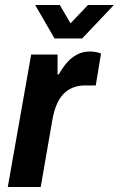

<svg xmlns="http://www.w3.org/2000/svg" viewBox="-20 -744 473 764"><path d="M11 0 104 -527H209V-448H214Q229 -475 246.5 -495Q264 -515 286.5 -527Q309 -539 337 -539Q352 -539 363.5 -536.5Q375 -534 382 -531L361 -404H319Q292 -404 270.5 -395.5Q249 -387 232.5 -370Q216 -353 205 -326.5Q194 -300 188 -265L142 0ZM433 -724 307 -591H197L120 -724H218L280 -618H229L330 -724Z"/></svg>

Font: Archivo SemiCondensed
Style: Bold Italic
Weight: 700
Width: 4
Italic angle: -10°
Designer: Hector Gatti
Foundry: Omnibus-Type
Version: Version 2.001